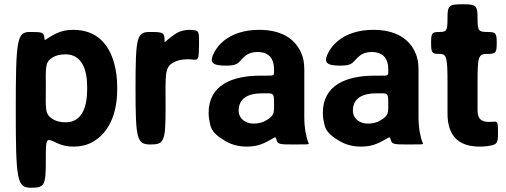

<svg xmlns="http://www.w3.org/2000/svg" viewBox="-20 -678 2375 901"><path d="M188 -503C185 -526 179 -528 120 -528C60 -528 54 -494 54 -163C54 169 60 203 125 203C189 203 195 192 195 79C195 -35 194 -32 249 -6C270 4 295 10 325 10C358 10 388 3 413 -11C489 -52 530 -141 530 -259V-270C530 -310 525 -347 516 -380C492 -469 435 -538 324 -538C292 -538 266 -532 244 -521C187 -493 190 -479 188 -503ZM288 -104C264 -104 245 -109 229 -118C189 -142 195 -166 195 -265C195 -363 190 -387 229 -410C244 -418 263 -423 287 -423C366 -423 389 -349 389 -270V-259C389 -180 367 -104 288 -104Z M871 -538C842 -538 818 -530 799 -516C747 -481 753 -468 752 -497C750 -525 744 -528 683 -528C622 -528 616 -504 616 -264C616 -24 622 0 687 0C751 0 757 -16 757 -173C757 -330 751 -363 796 -386C813 -395 835 -400 862 -400C870 -400 879 -399 888 -398C911 -396 913 -402 914 -464C915 -526 913 -533 894 -536C886 -537 878 -538 871 -538Z M1408 -128V-352C1408 -383 1403 -410 1392 -433C1361 -501 1294 -538 1196 -538C1127 -538 1071 -519 1032 -488C1016 -475 1001 -459 989 -439C957 -383 977 -370 1041 -370C1106 -370 1096 -388 1134 -418C1147 -428 1166 -434 1188 -434C1241 -434 1266 -404 1266 -353V-338C1266 -324 1263 -323 1234 -323H1203C1069 -323 959 -279 959 -148C959 -137 960 -126 962 -115C969 -87 963 -60 1036 -17C1064 0 1098 10 1139 10C1170 10 1196 4 1218 -6C1274 -32 1271 -44 1278 -21C1283 -1 1293 0 1358 0C1422 0 1429 0 1429 -4C1429 -8 1422 -12 1413 -62C1410 -82 1408 -103 1408 -128ZM1100 -159C1100 -218 1147 -240 1208 -240H1237C1263 -240 1266 -236 1266 -195C1266 -153 1270 -136 1229 -113C1213 -103 1193 -98 1170 -98C1131 -98 1100 -122 1100 -159Z M1944 -128V-352C1944 -383 1939 -410 1928 -433C1897 -501 1830 -538 1732 -538C1663 -538 1607 -519 1568 -488C1552 -475 1537 -459 1525 -439C1493 -383 1513 -370 1577 -370C1642 -370 1632 -388 1670 -418C1683 -428 1702 -434 1724 -434C1777 -434 1802 -404 1802 -353V-338C1802 -324 1799 -323 1770 -323H1739C1605 -323 1495 -279 1495 -148C1495 -137 1496 -126 1498 -115C1505 -87 1499 -60 1572 -17C1600 0 1634 10 1675 10C1706 10 1732 4 1754 -6C1810 -32 1807 -44 1814 -21C1819 -1 1829 0 1894 0C1958 0 1965 0 1965 -4C1965 -8 1958 -12 1949 -62C1946 -82 1944 -103 1944 -128ZM1636 -159C1636 -218 1683 -240 1744 -240H1773C1799 -240 1802 -236 1802 -195C1802 -153 1806 -136 1765 -113C1749 -103 1729 -98 1706 -98C1667 -98 1636 -122 1636 -159Z M2231 10C2248 10 2263 9 2277 6C2314 0 2317 -8 2317 -57C2317 -105 2315 -108 2297 -107C2290 -106 2283 -106 2275 -106C2236 -106 2221 -122 2221 -161V-293C2221 -413 2225 -425 2266 -425C2307 -425 2311 -430 2311 -477C2311 -523 2307 -528 2266 -528C2225 -528 2221 -534 2221 -593C2221 -652 2215 -658 2151 -658C2086 -658 2080 -652 2080 -593C2080 -534 2076 -528 2042 -528C2007 -528 2003 -523 2003 -477C2003 -430 2007 -425 2042 -425C2076 -425 2080 -412 2080 -286V-146C2080 -43 2129 10 2231 10Z"/></svg>

Font: Asimov Print
Style: A
Weight: 500
Designer: Google
Version: Version 2.000980: 2014